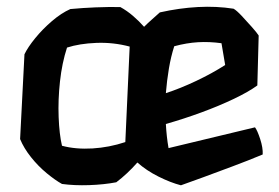

<svg xmlns="http://www.w3.org/2000/svg" viewBox="-20 -537 832 573"><path d="M741 -157Q748 -148 756.5 -122Q765 -96 764 -76Q721 -58 674 -40.5Q627 -23 586.5 -8Q546 7 520 16Q489 8 453 -10Q417 -28 390 -52Q360 -18 327 7Q290 14 246 15.5Q202 17 165 12Q145 1 119.5 -20Q94 -41 72.5 -68Q51 -95 40 -122L53 -375Q63 -396 85 -423Q107 -450 135 -474Q163 -498 190 -510Q265 -517 339 -516Q359 -505 377 -489.5Q395 -474 410 -457Q421 -468 433.5 -479Q446 -490 457 -500Q515 -513 570.5 -516Q626 -519 677 -511Q686 -506 701.5 -489.5Q717 -473 732 -456Q747 -439 752 -431L748 -282Q722 -263 678 -242Q634 -221 581 -201.5Q528 -182 475 -167Q476 -148 478 -130Q480 -112 483 -95ZM641 -408Q605 -413 571 -411Q537 -409 500 -399Q490 -368 484 -332Q478 -296 475 -259Q518 -273 565.5 -295.5Q613 -318 652 -343ZM165 -102Q206 -91 256 -94Q306 -97 354 -113L367 -398Q318 -411 267.5 -409Q217 -407 180 -395Q165 -349 159 -294Q153 -239 155 -187.5Q157 -136 165 -102Z"/></svg>

Font: Langar
Style: Regular
Weight: 400
Designer: Alessia Mazzarella
Foundry: Typeland
Version: Version 1.001; ttfautohint (v1.8.3)